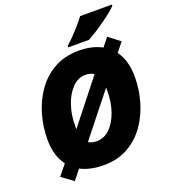

<svg xmlns="http://www.w3.org/2000/svg" viewBox="-169 -1049 1075 1214"><g transform="rotate(-20 368.5 -442.5)"><path d="M124 42 45.9 -15.1 103 -85.9Q50.8 -154.3 50.8 -265.1Q50.8 -348.1 74 -429.7Q97.2 -511.2 144 -578.1Q190.9 -645 262 -685.1Q333 -725.1 429.2 -725.1Q475.6 -725.1 513.9 -715.8Q552.2 -706.5 583 -689.9L627.9 -746.1L704.1 -688L655.8 -627Q706.1 -557.6 706.1 -450.2Q706.1 -366.7 683.1 -285.4Q660.2 -204.1 613.8 -137.5Q567.4 -70.8 497.6 -30.8Q427.7 9.3 334 9.8Q240.2 9.8 175.8 -23.9ZM245.1 -263.2 472.2 -550.8Q449.7 -566.9 416 -566.9Q366.7 -566.9 327.9 -527.8Q289.1 -488.8 267.1 -425Q245.1 -361.3 245.1 -287.1ZM341.8 -147.9Q391.6 -147.9 429.9 -185.3Q468.3 -222.7 490.2 -285.6Q512.2 -348.6 512.2 -424.8V-446.8L286.1 -162.1Q308.6 -147.9 341.8 -147.9ZM374 -767.1V-778.3Q408.7 -806.6 446.5 -848.9Q484.4 -891.1 512.2 -927.2H726.1V-919.9Q715.3 -906.7 689.7 -886Q664.1 -865.2 632.1 -842.5Q600.1 -819.8 568.4 -799.8Q536.6 -779.8 513.2 -767.1Z"/></g></svg>

Font: Open Sans ExtraBold
Style: Italic
Weight: 800
Italic angle: -12°
Designer: Monotype Design Team
Foundry: Monotype Imaging Inc.
Version: Version 3.000; ttfautohint (v1.8.4)